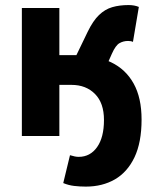

<svg xmlns="http://www.w3.org/2000/svg" viewBox="-20 -527 598 744"><path d="M312.6 196.1Q289.1 196.1 267.3 193.5Q245.6 190.9 225.1 182.4L251.2 74.4Q262.4 77.6 269.7 79.2Q277.1 80.8 285 80.8Q329.3 80.8 356.1 43.2Q382.9 5.5 382.9 -62.1Q382.9 -127.8 348.1 -162.9Q313.2 -198.1 257 -198.1H210V0H64.7V-496.1H210V-313.4H276.1L319.9 -404.1Q340.5 -446.5 363.6 -468.7Q386.7 -491 414.8 -499.2Q442.8 -507.4 478.3 -507.4Q501 -507.4 518 -500.1L495.2 -364.7Q491.2 -366.7 486.2 -367.5Q481.3 -368.3 476.3 -368.3Q458.1 -368.3 443.1 -359.8Q428 -351.4 413.5 -318.7L387.5 -260.2L273.8 -313.1Q353.1 -313.1 410.2 -285.8Q467.2 -258.6 497.9 -203.2Q528.6 -147.9 528.6 -63.8Q528.6 24.7 501.2 82.4Q473.7 140 425.2 168.1Q376.6 196.1 312.6 196.1Z"/></svg>

Font: Source Sans 3 VF
Style: Regular
Weight: 200
Designer: Paul D. Hunt
Foundry: Adobe
Version: Version 3.046;hotconv 1.0.118;makeotfexe 2.5.65603